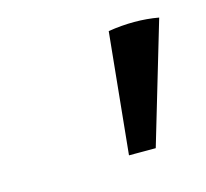

<svg xmlns="http://www.w3.org/2000/svg" viewBox="-47 -721 328 305"><g transform="rotate(-15 117.5 -569.0)"><path d="M132 -467 152 -666Q196 -673 235 -666L176 -467Z"/></g></svg>

Font: Piazzolla SC
Style: Italic
Weight: 400
Italic angle: -11.3°
Designer: Juan Pablo del Peral
Foundry: Huerta Tipografica
Version: Version 1.330